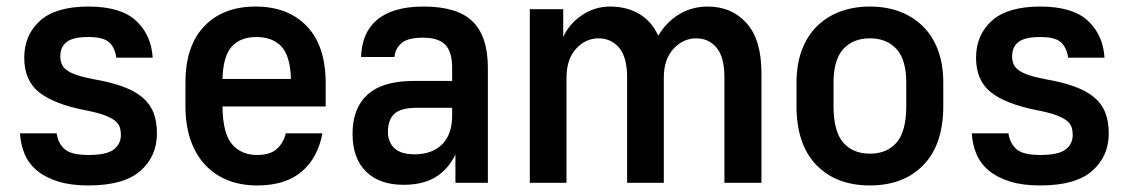

<svg xmlns="http://www.w3.org/2000/svg" viewBox="-20 -558 3445 586"><path d="M250 8Q196 8 157.5 -4Q119 -16 93.5 -37Q68 -58 55.5 -87Q43 -116 41 -151H153Q157 -121 177 -103Q197 -85 250 -85Q306 -85 327.5 -102Q349 -119 349 -146Q349 -159 345.5 -170Q342 -181 330.5 -190Q319 -199 297 -207Q275 -215 238 -222Q143 -241 98.5 -277Q54 -313 54 -382Q54 -451 102 -494.5Q150 -538 250 -538Q349 -538 395.5 -494.5Q442 -451 446 -382H335Q331 -412 313.5 -428.5Q296 -445 250 -445Q202 -445 183 -429.5Q164 -414 164 -386Q164 -374 168 -363.5Q172 -353 183 -344.5Q194 -336 214.5 -329Q235 -322 267 -316Q319 -307 355.5 -293.5Q392 -280 415 -260.5Q438 -241 448.5 -214Q459 -187 459 -151Q459 -81 408.5 -36.5Q358 8 250 8Z M765 8Q715 8 675 -8Q635 -24 606 -55Q577 -86 561.5 -131Q546 -176 546 -235V-306Q546 -418 603.5 -478Q661 -538 760 -538Q859 -538 916.5 -478Q974 -418 974 -304V-233H659Q660 -151 688 -118Q716 -85 765 -85Q806 -85 826.5 -105Q847 -125 852 -151H964Q950 -76 900.5 -34Q851 8 765 8ZM762 -445Q714 -445 687.5 -416Q661 -387 659 -317H868Q866 -387 839 -416Q812 -445 762 -445Z M1211 6Q1138 6 1097 -34.5Q1056 -75 1056 -150Q1056 -228 1102 -269.5Q1148 -311 1243 -311H1360V-351Q1360 -400 1339 -421.5Q1318 -443 1271 -443Q1224 -443 1205 -426Q1186 -409 1184 -384H1082Q1083 -419 1094.5 -447.5Q1106 -476 1129 -496Q1152 -516 1187.5 -527Q1223 -538 1273 -538Q1376 -538 1422.5 -492.5Q1469 -447 1469 -351V0H1370V-86Q1361 -68 1348 -51.5Q1335 -35 1316.5 -22Q1298 -9 1272 -1.5Q1246 6 1211 6ZM1245 -87Q1299 -87 1329.5 -117.5Q1360 -148 1360 -205V-229H1252Q1203 -229 1183.5 -210.5Q1164 -192 1164 -156Q1164 -124 1184 -105.5Q1204 -87 1245 -87Z M1597 -530H1699V-445Q1717 -485 1756 -511.5Q1795 -538 1842 -538Q1893 -538 1931 -515.5Q1969 -493 1989 -449Q2014 -491 2053 -514.5Q2092 -538 2140 -538Q2213 -538 2258.5 -487.5Q2304 -437 2304 -335V0H2191V-321Q2191 -384 2167 -412.5Q2143 -441 2105 -441Q2065 -441 2035.5 -409Q2006 -377 2006 -321V0H1894V-321Q1894 -384 1869.5 -412.5Q1845 -441 1807 -441Q1767 -441 1738 -409Q1709 -377 1709 -321V0H1597Z M2635 8Q2532 8 2471.5 -54.5Q2411 -117 2411 -235V-306Q2411 -360 2426.5 -403Q2442 -446 2471.5 -476Q2501 -506 2542.5 -522Q2584 -538 2635 -538Q2686 -538 2727.5 -522Q2769 -506 2798.5 -476Q2828 -446 2843.5 -403Q2859 -360 2859 -306V-235Q2859 -117 2798.5 -54.5Q2738 8 2635 8ZM2635 -89Q2687 -89 2716.5 -123Q2746 -157 2746 -235V-306Q2746 -375 2716.5 -408Q2687 -441 2635 -441Q2583 -441 2553.5 -408Q2524 -375 2524 -306V-235Q2524 -157 2553.5 -123Q2583 -89 2635 -89Z M3155 8Q3101 8 3062.5 -4Q3024 -16 2998.5 -37Q2973 -58 2960.5 -87Q2948 -116 2946 -151H3058Q3062 -121 3082 -103Q3102 -85 3155 -85Q3211 -85 3232.5 -102Q3254 -119 3254 -146Q3254 -159 3250.5 -170Q3247 -181 3235.5 -190Q3224 -199 3202 -207Q3180 -215 3143 -222Q3048 -241 3003.5 -277Q2959 -313 2959 -382Q2959 -451 3007 -494.5Q3055 -538 3155 -538Q3254 -538 3300.5 -494.5Q3347 -451 3351 -382H3240Q3236 -412 3218.5 -428.5Q3201 -445 3155 -445Q3107 -445 3088 -429.5Q3069 -414 3069 -386Q3069 -374 3073 -363.5Q3077 -353 3088 -344.5Q3099 -336 3119.5 -329Q3140 -322 3172 -316Q3224 -307 3260.5 -293.5Q3297 -280 3320 -260.5Q3343 -241 3353.5 -214Q3364 -187 3364 -151Q3364 -81 3313.5 -36.5Q3263 8 3155 8Z"/></svg>

Font: Golos UI Medium
Style: Regular
Weight: 500
Designer: A.Korolkova, Vitaly Kuzmin
Foundry: ParaType Ltd
Version: Version 2.000